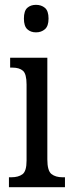

<svg xmlns="http://www.w3.org/2000/svg" viewBox="-20 -775 300 795"><path d="M129 -641Q107 -641 93 -654Q79 -667 79 -698Q79 -730 93 -742.5Q107 -755 129 -755Q151 -755 166 -742.5Q181 -730 181 -698Q181 -667 166 -654Q151 -641 129 -641ZM17 0V-41H27Q56 -41 73 -53.5Q90 -66 90 -110V-425Q90 -469 75 -482Q60 -495 32 -495H22V-536H176V-115Q176 -68 193 -54.5Q210 -41 239 -41H249V0Z"/></svg>

Font: Noto Serif Khmer ExtraCondensed
Style: Regular
Weight: 400
Width: 2
Designer: Danh Hong and the Monotype Design Team
Foundry: Monotype Imaging Inc.
Version: Version 2.004; ttfautohint (v1.8.4.7-5d5b)